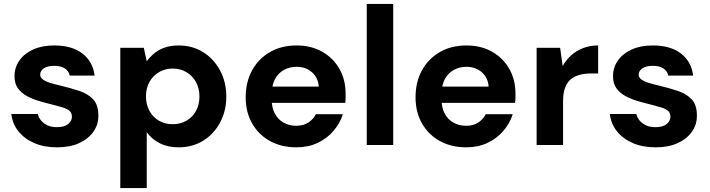

<svg xmlns="http://www.w3.org/2000/svg" viewBox="-20 -740 3624 980"><path d="M271 12Q205 12 154.5 -10Q104 -32 73.5 -70.5Q43 -109 38 -158H173Q177 -140 190 -124.5Q203 -109 223 -100Q243 -91 269 -91Q297 -91 313.5 -98.5Q330 -106 338.5 -118.5Q347 -131 347 -144Q347 -164 334.5 -174.5Q322 -185 299 -192Q276 -199 244 -207Q211 -215 177.5 -225Q144 -235 116 -250.5Q88 -266 71 -290Q54 -314 54 -351Q54 -395 78.5 -430.5Q103 -466 148.5 -487Q194 -508 257 -508Q347 -508 400.5 -467Q454 -426 463 -354H336Q331 -378 310.5 -391Q290 -404 257 -404Q222 -404 203.5 -391Q185 -378 185 -359Q185 -345 198 -335Q211 -325 234.5 -317.5Q258 -310 289 -303Q343 -290 386 -275.5Q429 -261 455.5 -233Q482 -205 482 -151Q483 -105 457 -68Q431 -31 384 -9.5Q337 12 271 12Z M594 220V-496H714L729 -427Q745 -449 767 -467.5Q789 -486 820 -497Q851 -508 892 -508Q962 -508 1016.5 -474Q1071 -440 1103 -381Q1135 -322 1135 -247Q1135 -173 1103 -114Q1071 -55 1016.5 -21.5Q962 12 892 12Q837 12 796 -8.5Q755 -29 729 -65V220ZM862 -106Q901 -106 932 -124Q963 -142 980.5 -174Q998 -206 998 -247Q998 -289 980.5 -321Q963 -353 932 -371.5Q901 -390 862 -390Q822 -390 791 -371.5Q760 -353 742.5 -321Q725 -289 725 -248Q725 -207 742.5 -174.5Q760 -142 791 -124Q822 -106 862 -106Z M1493 12Q1417 12 1358.5 -20Q1300 -52 1267 -110Q1234 -168 1234 -243Q1234 -321 1266.5 -380.5Q1299 -440 1357.5 -474Q1416 -508 1494 -508Q1568 -508 1624.5 -476Q1681 -444 1712.5 -388.5Q1744 -333 1744 -263Q1744 -253 1744 -240.5Q1744 -228 1742 -215H1331V-298H1607Q1604 -343 1572.5 -371Q1541 -399 1494 -399Q1459 -399 1430 -383.5Q1401 -368 1384 -337Q1367 -306 1367 -259V-230Q1367 -190 1383 -160Q1399 -130 1427.5 -114Q1456 -98 1492 -98Q1529 -98 1554 -114.5Q1579 -131 1592 -157H1730Q1715 -110 1682 -71.5Q1649 -33 1601 -10.5Q1553 12 1493 12Z M1852 0V-720H1987V0Z M2360 12Q2284 12 2225.5 -20Q2167 -52 2134 -110Q2101 -168 2101 -243Q2101 -321 2133.5 -380.5Q2166 -440 2224.5 -474Q2283 -508 2361 -508Q2435 -508 2491.5 -476Q2548 -444 2579.5 -388.5Q2611 -333 2611 -263Q2611 -253 2611 -240.5Q2611 -228 2609 -215H2198V-298H2474Q2471 -343 2439.5 -371Q2408 -399 2361 -399Q2326 -399 2297 -383.5Q2268 -368 2251 -337Q2234 -306 2234 -259V-230Q2234 -190 2250 -160Q2266 -130 2294.5 -114Q2323 -98 2359 -98Q2396 -98 2421 -114.5Q2446 -131 2459 -157H2597Q2582 -110 2549 -71.5Q2516 -33 2468 -10.5Q2420 12 2360 12Z M2719 0V-496H2839L2852 -403Q2870 -435 2896.5 -458.5Q2923 -482 2957.5 -495Q2992 -508 3033 -508V-365H2996Q2965 -365 2938.5 -358Q2912 -351 2893 -335Q2874 -319 2864 -291.5Q2854 -264 2854 -222V0Z M3326 12Q3260 12 3209.5 -10Q3159 -32 3128.5 -70.5Q3098 -109 3093 -158H3228Q3232 -140 3245 -124.5Q3258 -109 3278 -100Q3298 -91 3324 -91Q3352 -91 3368.5 -98.5Q3385 -106 3393.5 -118.5Q3402 -131 3402 -144Q3402 -164 3389.5 -174.5Q3377 -185 3354 -192Q3331 -199 3299 -207Q3266 -215 3232.5 -225Q3199 -235 3171 -250.5Q3143 -266 3126 -290Q3109 -314 3109 -351Q3109 -395 3133.5 -430.5Q3158 -466 3203.5 -487Q3249 -508 3312 -508Q3402 -508 3455.5 -467Q3509 -426 3518 -354H3391Q3386 -378 3365.5 -391Q3345 -404 3312 -404Q3277 -404 3258.5 -391Q3240 -378 3240 -359Q3240 -345 3253 -335Q3266 -325 3289.5 -317.5Q3313 -310 3344 -303Q3398 -290 3441 -275.5Q3484 -261 3510.5 -233Q3537 -205 3537 -151Q3538 -105 3512 -68Q3486 -31 3439 -9.5Q3392 12 3326 12Z"/></svg>

Font: DM Sans 24pt
Style: Bold
Weight: 700
Designer: Colophon Foundry, Jonny Pinhorn
Foundry: Colophon Foundry
Version: Version 4.004;gftools[0.9.30]